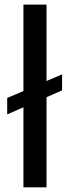

<svg xmlns="http://www.w3.org/2000/svg" viewBox="-20 -800 294 820"><path d="M10.7 -311.5V-381.8L80.1 -411.1V-780.3H178.7V-454.1L245.1 -482.4V-414.1L178.7 -384.8V0H80.1V-341.8Z"/></svg>

Font: RobotoJAA
Style: Medium
Weight: 500
Version: Version 2.05; 2016-11-05